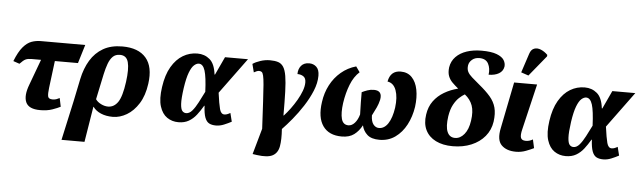

<svg xmlns="http://www.w3.org/2000/svg" viewBox="-58 -1057 5086 1523"><g transform="rotate(5 2485.0 -295.5)"><path d="M278 10Q187 10 164 -42Q141 -94 176 -185L251 -388H173Q147 -388 129 -380Q111 -372 83 -342L33 -359Q63 -435 95.5 -473Q128 -511 163 -523.5Q198 -536 236 -536H590L545 -388H361L334 -173Q328 -125 332.5 -104Q337 -83 369 -83Q386 -83 399 -87.5Q412 -92 425 -99L439 -31Q416 -19 375 -4.5Q334 10 278 10Z M574 -263Q592 -349 631 -413.5Q670 -478 732.5 -514Q795 -550 885 -550Q1013 -550 1073.5 -479.5Q1134 -409 1115 -273Q1102 -178 1062 -114.5Q1022 -51 967.5 -19Q913 13 857 13Q803 13 762 -4.5Q721 -22 699 -53H697L651 230H468L537 -84ZM812 -65Q860 -65 891 -110Q922 -155 938 -273Q952 -377 938 -429.5Q924 -482 872 -482Q836 -482 814.5 -460.5Q793 -439 779.5 -402Q766 -365 756 -319L713 -115Q727 -94 755.5 -79.5Q784 -65 812 -65Z M1379 10Q1328 10 1288.5 -17Q1249 -44 1230.5 -102.5Q1212 -161 1226 -257Q1240 -355 1277.5 -419Q1315 -483 1368 -514.5Q1421 -546 1483 -546Q1540 -546 1581 -511.5Q1622 -477 1632 -392H1636L1703 -536H1886L1677 -251Q1689 -162 1699.5 -122.5Q1710 -83 1737 -83Q1747 -83 1757.5 -86.5Q1768 -90 1784 -99L1801 -31Q1775 -17 1742.5 -3.5Q1710 10 1678 10Q1645 10 1623.5 -1.5Q1602 -13 1590 -45Q1578 -77 1575 -138H1572Q1548 -97 1522 -63.5Q1496 -30 1461.5 -10Q1427 10 1379 10ZM1434 -67Q1460 -67 1482.5 -93.5Q1505 -120 1526.5 -161.5Q1548 -203 1571 -249Q1566 -367 1550 -417Q1534 -467 1501 -467Q1483 -467 1463.5 -450Q1444 -433 1427 -389Q1410 -345 1398 -264Q1386 -179 1388.5 -137Q1391 -95 1403.5 -81Q1416 -67 1434 -67Z M2022 215 1988 210 2046 4Q2039 -127 2034.5 -212Q2030 -297 2026 -345.5Q2022 -394 2016.5 -416.5Q2011 -439 2003 -445Q1995 -451 1982 -451Q1972 -451 1962 -446.5Q1952 -442 1941 -436L1924 -502Q1947 -518 1984.5 -530.5Q2022 -543 2061 -543Q2100 -543 2126 -534.5Q2152 -526 2168 -501.5Q2184 -477 2192 -429.5Q2200 -382 2202.5 -305.5Q2205 -229 2205 -116H2208Q2233 -143 2258.5 -177.5Q2284 -212 2306 -250Q2328 -288 2341.5 -324.5Q2355 -361 2355 -392Q2355 -426 2335 -439.5Q2315 -453 2287 -453Q2287 -493 2309 -519.5Q2331 -546 2373 -546Q2407 -546 2430.5 -524Q2454 -502 2454 -454Q2454 -396 2428 -333Q2402 -270 2362.5 -209Q2323 -148 2280 -96Q2237 -44 2202 -8Q2208 76 2198.5 129.5Q2189 183 2149 205Q2109 227 2022 215Z M2500 -249Q2510 -323 2542.5 -385Q2575 -447 2627 -491Q2679 -535 2746 -554L2777 -510Q2733 -471 2706.5 -404Q2680 -337 2668 -256Q2657 -175 2669.5 -129Q2682 -83 2725 -83Q2752 -83 2775 -108.5Q2798 -134 2810 -177Q2808 -228 2807.5 -275Q2807 -322 2807 -354Q2827 -364 2851.5 -372.5Q2876 -381 2902 -381Q2973 -381 2958 -306Q2950 -272 2937 -244.5Q2924 -217 2904 -178Q2905 -129 2923.5 -106Q2942 -83 2968 -83Q3011 -83 3040.5 -128Q3070 -173 3082 -254Q3093 -338 3073 -393.5Q3053 -449 3004 -456Q3020 -544 3102 -544Q3157 -544 3191 -508.5Q3225 -473 3237 -412Q3249 -351 3239 -275Q3227 -196 3193 -131.5Q3159 -67 3105 -28.5Q3051 10 2980 10Q2915 10 2882.5 -19.5Q2850 -49 2840 -93Q2815 -46 2777.5 -18Q2740 10 2680 10Q2577 10 2529.5 -57.5Q2482 -125 2500 -249Z M3563 10Q3484 10 3428 -18Q3372 -46 3346.5 -98Q3321 -150 3332 -222Q3341 -285 3374 -330Q3407 -375 3457 -404.5Q3507 -434 3567 -449Q3540 -471 3518.5 -492.5Q3497 -514 3486.5 -542Q3476 -570 3481 -611Q3489 -661 3522.5 -695.5Q3556 -730 3608.5 -747.5Q3661 -765 3726 -765Q3804 -765 3847 -748.5Q3890 -732 3905.5 -707Q3921 -682 3918 -655Q3912 -618 3879.5 -599Q3847 -580 3798 -580Q3805 -630 3785.5 -667.5Q3766 -705 3714 -705Q3679 -705 3656 -685.5Q3633 -666 3629 -639Q3625 -609 3635.5 -588.5Q3646 -568 3670 -547Q3694 -526 3731 -495Q3786 -450 3820 -410.5Q3854 -371 3866.5 -324.5Q3879 -278 3870 -212Q3860 -145 3818.5 -95Q3777 -45 3711 -17.5Q3645 10 3563 10ZM3576 -57Q3617 -57 3649 -95.5Q3681 -134 3691 -204Q3702 -278 3685 -325.5Q3668 -373 3624 -408Q3604 -397 3580.5 -375.5Q3557 -354 3537 -317.5Q3517 -281 3508 -224Q3496 -141 3514 -99Q3532 -57 3576 -57Z M4067 10Q3991 10 3951 -30.5Q3911 -71 3931 -166L4005 -536H4188L4102 -173Q4090 -125 4097.5 -104Q4105 -83 4137 -83Q4154 -83 4167.5 -87.5Q4181 -92 4193 -99L4208 -31Q4184 -19 4146 -4.5Q4108 10 4067 10ZM4113 -601 4054 -621 4104 -773Q4115 -808 4140 -817Q4165 -826 4194 -814Q4223 -802 4248 -777L4247 -765Z M4463 10Q4412 10 4372.5 -17Q4333 -44 4314.5 -102.5Q4296 -161 4310 -257Q4324 -355 4361.5 -419Q4399 -483 4452 -514.5Q4505 -546 4567 -546Q4624 -546 4665 -511.5Q4706 -477 4716 -392H4720L4787 -536H4970L4761 -251Q4773 -162 4783.5 -122.5Q4794 -83 4821 -83Q4831 -83 4841.5 -86.5Q4852 -90 4868 -99L4885 -31Q4859 -17 4826.5 -3.5Q4794 10 4762 10Q4729 10 4707.5 -1.5Q4686 -13 4674 -45Q4662 -77 4659 -138H4656Q4632 -97 4606 -63.5Q4580 -30 4545.5 -10Q4511 10 4463 10ZM4518 -67Q4544 -67 4566.5 -93.5Q4589 -120 4610.5 -161.5Q4632 -203 4655 -249Q4650 -367 4634 -417Q4618 -467 4585 -467Q4567 -467 4547.5 -450Q4528 -433 4511 -389Q4494 -345 4482 -264Q4470 -179 4472.5 -137Q4475 -95 4487.5 -81Q4500 -67 4518 -67Z"/></g></svg>

Font: Noto Serif ExtraBold
Style: Italic
Weight: 800
Italic angle: -12°
Designer: Monotype Design Team
Foundry: Monotype Imaging Inc.
Version: Version 2.013